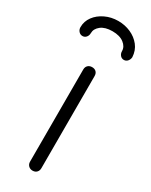

<svg xmlns="http://www.w3.org/2000/svg" viewBox="-206 -834 692 879"><g transform="rotate(30 140.0 -395.0)"><path d="M140 0Q127 0 118.5 -8.5Q110 -17 110 -30V-517Q110 -531 118.5 -539Q127 -547 140 -547Q154 -547 162 -539Q170 -531 170 -517V-30Q170 -17 162 -8.5Q154 0 140 0ZM29.9 -648Q18.2 -648 10.1 -657Q2 -666 2 -679Q2 -710 20.5 -735Q38.9 -760 70.4 -775Q101.9 -790 138.8 -790Q173.9 -790 204.5 -776.5Q235.1 -763 254.9 -738Q274.7 -713 276.5 -678Q275.6 -666 268 -657Q260.3 -648 248.6 -648Q236.9 -648 229.3 -657Q221.6 -666 221.6 -679Q221.6 -702 199.6 -719Q177.5 -736 138.8 -736Q100.1 -736 78.5 -719Q56.9 -702 56.9 -679Q56.9 -666 49.3 -657Q41.6 -648 29.9 -648Z"/></g></svg>

Font: ComfortaaLight
Style: Regular
Weight: 300
Designer: Johan Aakerlund
Foundry: Johan Aakerlund
Version: Version 3.104; ttfautohint (v1.8.1.43-b0c9)